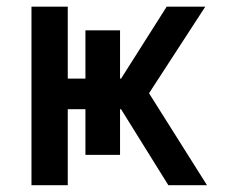

<svg xmlns="http://www.w3.org/2000/svg" viewBox="-20 -542 668 563"><path d="M72.3 1V-522.5H178.7V-311.5H230.5V-453.1H332V-311.5H335L468.8 -522.5H582L417 -268.6L586.9 1H473.6L335 -221.7H332V-87.9H230.5V-221.7H178.7V1Z"/></svg>

Font: Gen Shin Gothic Medium
Style: Regular
Weight: 500
Designer: [Source Han Sans]
Ryoko NISHIZUKA  (kana & ideographs); Paul D. Hunt (Latin, Greek & Cyrillic); Wenlong ZHANG  (bopomofo
Version: Version 1.002.20150607